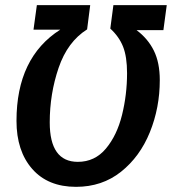

<svg xmlns="http://www.w3.org/2000/svg" viewBox="-20 -711 667 745"><path d="M44 -242Q44 -488 214 -596H110L123 -691H330L318 -597Q242 -549 207.5 -448Q173 -347 173 -236Q173 -83 282 -83Q348 -83 391 -134.5Q434 -186 453.5 -265Q473 -344 473 -427Q473 -491 457.5 -530Q442 -569 408 -600L420 -691H627L614 -594H510Q554 -561 577 -514.5Q600 -468 600 -400Q600 -293 561.5 -198Q523 -103 449.5 -44.5Q376 14 275 14Q166 14 105 -55.5Q44 -125 44 -242Z"/></svg>

Font: Fira Sans Condensed Medium
Style: Italic
Weight: 500
Width: 3
Italic angle: -8°
Designer: bBox Type GmbH & Carrois Corporate GbR & Edenspiekermann AG
Foundry: bBox Type GmbH & Carrois Corporate GbR & Edenspiekermann AG
Version: Version 4.301